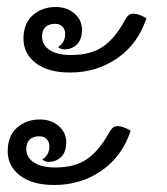

<svg xmlns="http://www.w3.org/2000/svg" viewBox="-20 -569 478 548"><path d="M47 -459Q47 -502 73.5 -525.5Q100 -549 139 -549Q171 -549 192.5 -530.5Q214 -512 214 -484Q214 -456 199.5 -442Q185 -428 163 -428Q153 -428 146 -435Q166 -448 166 -472Q166 -485 158.5 -493Q151 -501 137 -501Q119 -501 109.5 -491.5Q100 -482 100 -465Q100 -441 121.5 -426.5Q143 -412 183 -412Q238 -412 272.5 -435Q307 -458 334 -507Q341 -520 346.5 -525Q352 -530 360 -530Q376 -530 398 -517Q374 -444 315 -403Q256 -362 180 -362Q117 -362 82 -389Q47 -416 47 -459ZM2 -138Q2 -181 28.5 -204.5Q55 -228 94 -228Q126 -228 147.5 -209.5Q169 -191 169 -163Q169 -135 154.5 -121Q140 -107 118 -107Q108 -107 101 -114Q121 -127 121 -151Q121 -164 113.5 -172Q106 -180 92 -180Q74 -180 64.5 -170.5Q55 -161 55 -144Q55 -120 76.5 -105.5Q98 -91 138 -91Q193 -91 227 -114Q261 -137 289 -186Q296 -199 301.5 -204Q307 -209 315 -209Q331 -209 353 -196Q329 -123 270 -82Q211 -41 135 -41Q72 -41 37 -68Q2 -95 2 -138Z"/></svg>

Font: Krub
Style: Italic
Weight: 400
Italic angle: -8°
Designer: Ekaluck Peanpanawate
Foundry: Cadson Demak Co.,Ltd.
Version: Version 1.000; ttfautohint (v1.6)